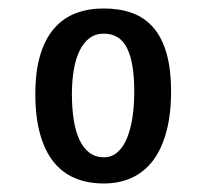

<svg xmlns="http://www.w3.org/2000/svg" viewBox="-20 -703 485 451"><path d="M223.6 -272Q185.5 -272 155.8 -284.7Q126 -297.4 105.5 -323.2Q85 -349.1 74 -388.7Q63 -428.2 63 -481.9Q63 -535.6 74.5 -573.7Q85.9 -611.8 107.2 -636.2Q128.4 -660.6 158 -671.9Q187.5 -683.1 223.6 -683.1Q260.7 -683.1 290 -672.6Q319.3 -662.1 339.8 -638.7Q360.4 -615.2 371.1 -578.1Q381.8 -541 381.8 -487.8Q381.8 -434.1 370.8 -393.6Q359.9 -353 339.4 -325.9Q318.8 -298.8 289.6 -285.4Q260.3 -272 223.6 -272ZM223.6 -333.5Q242.7 -333.5 256.3 -345.7Q270 -357.9 278.6 -379.2Q287.1 -400.4 291.3 -428.2Q295.4 -456.1 295.4 -487.8Q295.4 -555.2 278.6 -589.6Q261.7 -624 223.6 -624Q204.6 -624 190.4 -613.5Q176.3 -603 167 -584Q157.7 -564.9 153.3 -538.8Q148.9 -512.7 148.9 -481.9Q148.9 -448.2 153.3 -420.7Q157.7 -393.1 167 -373.8Q176.3 -354.5 190.4 -344Q204.6 -333.5 223.6 -333.5Z"/></svg>

Font: Basic
Style: Regular
Weight: 400
Designer: Magnus Gaarde
Foundry: Magnus Gaarde
Version: Version 1.003; ttfautohint (v1.1) -l 6 -r 16 -G 0 -x 16 -D l